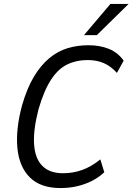

<svg xmlns="http://www.w3.org/2000/svg" viewBox="-20 -943 671 972"><path d="M286 9Q185 9 131 -45Q77 -99 68 -194Q59 -289 92 -411Q117 -497 151.5 -554.5Q186 -612 229 -648Q272 -684 322 -699Q372 -714 428 -714Q486 -714 531.5 -695.5Q577 -677 606 -636L572 -574Q541 -608 505.5 -623.5Q470 -639 423 -639Q367 -639 321 -617Q275 -595 239 -540.5Q203 -486 175 -390Q148 -286 152.5 -213.5Q157 -141 194 -103.5Q231 -66 299 -66Q350 -66 396 -82.5Q442 -99 488 -136L508 -71Q479 -44 444 -26.5Q409 -9 369.5 0Q330 9 286 9ZM405 -765 539 -923H631L470 -765Z"/></svg>

Font: Nunito Sans 7pt Condensed
Style: Italic
Weight: 400
Width: 3
Italic angle: -9°
Designer: Vernon Adams
Foundry: Vernon Adams
Version: Version 3.101;gftools[0.9.27]